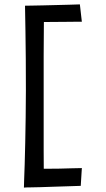

<svg xmlns="http://www.w3.org/2000/svg" viewBox="-20 -717 485 875"><path d="M89 138Q89 131 90 103Q91 75 92.5 31.5Q94 -12 95 -67Q96 -122 97 -182.5Q98 -243 98 -304Q98 -379 97.5 -449.5Q97 -520 96 -574.5Q95 -629 94.5 -661Q94 -693 94 -691L181 -671Q180 -646 180 -612.5Q180 -579 179.5 -541Q179 -503 179 -463Q179 -423 179 -383.5Q179 -344 179 -307Q179 -268 179 -221.5Q179 -175 179 -126Q179 -77 179 -30Q179 17 179.5 58Q180 99 181 129ZM89 138 115 52Q127 52 148 52Q169 52 195.5 52Q222 52 251 51.5Q280 51 306 50Q332 49 353 49L348 130Q319 131 286.5 132Q254 133 222.5 134Q191 135 163.5 136Q136 137 116 137Q96 137 89 138ZM116 -616 94 -691Q104 -691 126.5 -691.5Q149 -692 177.5 -692.5Q206 -693 237 -694Q268 -695 296 -695.5Q324 -696 344 -697L353 -618Q354 -618 334.5 -618Q315 -618 284.5 -617.5Q254 -617 221 -617Q188 -617 159.5 -616.5Q131 -616 116 -616Z"/></svg>

Font: Truculenta SemiBold
Style: Regular
Weight: 600
Version: Version 1.002